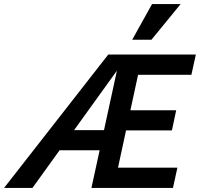

<svg xmlns="http://www.w3.org/2000/svg" viewBox="-59 -927 986 947"><path d="M-39 0 475 -658H575L101 0ZM163 -186 218 -285H538L517 -186ZM479 -284 501 -383H810L789 -284ZM392 0 535 -658H907L885 -558H622L523 -100H816L794 0ZM593 -731 691 -907H832L688 -731Z"/></svg>

Font: Ysabeau
Style: Bold Italic
Weight: 700
Italic angle: -12°
Designer: Christian Thalmann (Catharsis Fonts)
Version: Version 2.002